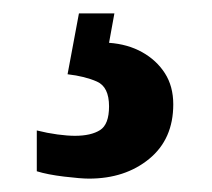

<svg xmlns="http://www.w3.org/2000/svg" viewBox="-20 -29 317 287"><path d="M113 238Q101 238 76 235Q51 232 35 227V166Q51 170 66 172Q81 174 92 174Q116 174 129.5 165.5Q143 157 143 130Q143 101 125 93Q107 85 81 82L98 -9H151L143 35Q171 37 192.5 49Q214 61 226.5 80.5Q239 100 239 127Q239 179 203 208.5Q167 238 113 238Z"/></svg>

Font: Noto Serif Khmer ExtraCondensed Black
Style: Regular
Weight: 900
Width: 2
Designer: Danh Hong and the Monotype Design Team
Foundry: Monotype Imaging Inc.
Version: Version 2.004